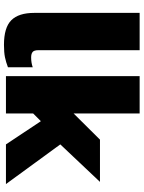

<svg xmlns="http://www.w3.org/2000/svg" viewBox="102 -816 724 968"><g transform="rotate(90 464.0 -332.0)"><path d="M206 10Q119 10 82 -27Q45 -64 45 -143V-674H233V-164Q233 -142 242 -134.5Q251 -127 270 -127Q283 -127 295.5 -129Q308 -131 319 -135V-10Q293 0 268.5 5Q244 10 206 10Z M364 0V-674H552V-341L684 -474H897L708 -274L908 0H708L591 -176L552 -137V0Z"/></g></svg>

Font: Kanit
Style: Bold
Weight: 700
Designer: Katatrad Team
Foundry: CadsonDemak
Version: Version 2.000; ttfautohint (v1.8.3)